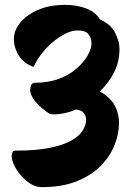

<svg xmlns="http://www.w3.org/2000/svg" viewBox="-20 -740 545 789"><path d="M152 29Q128 29 106 15.5Q84 2 66 -19Q48 -40 38 -61.5Q28 -83 28 -99Q28 -107 31 -114Q34 -121 43 -121Q129 -121 185 -132.5Q241 -144 274 -163Q307 -182 320.5 -204.5Q334 -227 334 -249Q334 -261 325.5 -274Q317 -287 293 -290Q245 -270 200 -270Q188 -270 181 -274Q167 -283 149 -298.5Q131 -314 117.5 -333.5Q104 -353 104 -371Q104 -377 107.5 -388.5Q111 -400 124 -400Q180 -400 223 -416.5Q266 -433 295.5 -459Q325 -485 340.5 -512.5Q356 -540 356 -561Q356 -584 343.5 -599.5Q331 -615 299 -615Q275 -615 247.5 -601Q220 -587 194.5 -565Q169 -543 149 -516.5Q129 -490 118 -465Q78 -479 57.5 -511.5Q37 -544 37 -580Q37 -614 62.5 -646Q88 -678 135.5 -699Q183 -720 248 -720Q294 -720 332.5 -706Q371 -692 391 -660Q436 -640 453.5 -604.5Q471 -569 471 -540Q471 -488 450 -445Q429 -402 390 -364Q430 -343 449.5 -309.5Q469 -276 469 -235Q469 -190 450.5 -143.5Q432 -97 393.5 -58Q355 -19 295 5Q235 29 152 29Z"/></svg>

Font: Protest Riot
Style: Regular
Weight: 400
Designer: Octavio Pardo
Foundry: Ashler Design
Version: Version 2.005; ttfautohint (v1.8.4.7-5d5b)